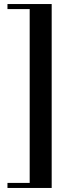

<svg xmlns="http://www.w3.org/2000/svg" viewBox="-20 -808 358 951"><path d="M17 123V98H127V-763H17V-788H236V123Z"/></svg>

Font: Libre Bodoni
Style: Regular
Weight: 400
Designer: Pablo Impallari, Rodrigo Fuenzalida
Foundry: Impallari Type
Version: Version 2.005;gftools[0.9.23]